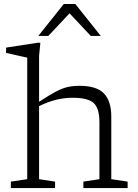

<svg xmlns="http://www.w3.org/2000/svg" viewBox="-20 -960 702 980"><path d="M261 0H35.5V-33L119 -45.5V-666Q112.5 -667 94.2 -671.2Q76 -675.5 53.2 -680.5Q30.5 -685.5 11 -690V-717L173 -742H186L179.5 -674.5V-440.5Q231.5 -475 265.2 -492.5Q299 -510 326 -516Q353 -522 386 -522Q473 -522 510.5 -483Q548 -444 548 -365V-45.5L631.5 -33V0H405.5V-33L487.5 -45.5V-335.5Q487.5 -406.5 458.5 -433.8Q429.5 -461 351 -461Q309 -461 268.2 -451.2Q227.5 -441.5 179.5 -418.5V-45.5L261 -33ZM443.5 -776.5 335 -892 226.5 -776.5H175.5L305.5 -939.5H364.5L494.5 -776.5Z"/></svg>

Font: Newsreader 6pt Light
Style: Regular
Weight: 300
Designer: Hugues Gentile
Foundry: Production Type
Version: Version 1.003; ttfautohint (v1.8.3)